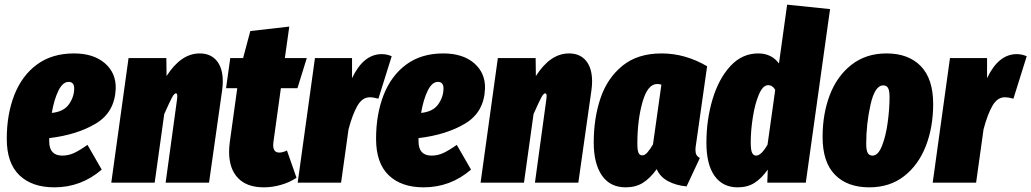

<svg xmlns="http://www.w3.org/2000/svg" viewBox="-20 -783 4421 823"><path d="M476 -403Q472 -302 391 -253.5Q310 -205 191 -191V-177Q191 -116 247 -116Q273 -116 297 -127Q321 -138 355 -162L416 -56Q328 20 213 20Q117 20 63 -32Q9 -84 9 -188Q9 -293 41.5 -376Q74 -459 138.5 -506.5Q203 -554 297 -554Q381 -554 429.5 -512Q478 -470 476 -403ZM298 -404Q298 -432 274 -432Q249 -432 230.5 -394.5Q212 -357 202 -299Q253 -304 275.5 -336Q298 -368 298 -404Z M935 -434Q935 -416 932 -395L876 0H690L739 -358Q740 -363 740 -371Q740 -383 734 -383Q727 -383 717.5 -365.5Q708 -348 684 -294L643 0H457L531 -534H693L694 -457Q756 -554 836 -554Q883 -554 909 -522.5Q935 -491 935 -434Z M1152 -174Q1151 -169 1151 -161Q1151 -129 1177 -129Q1192 -129 1210 -138L1251 -21Q1221 -1 1184 9.5Q1147 20 1111 20Q1038 20 1000 -20Q962 -60 962 -132Q962 -152 965 -174L997 -405H949L967 -534H1022L1053 -650L1220 -669L1201 -534H1295L1255 -405H1184Z M1659 -542 1602 -360Q1580 -366 1565 -366Q1533 -366 1512 -329.5Q1491 -293 1474 -229L1442 0H1256L1330 -534H1489V-448Q1538 -551 1616 -551Q1638 -551 1659 -542Z M2059 -403Q2055 -302 1974 -253.5Q1893 -205 1774 -191V-177Q1774 -116 1830 -116Q1856 -116 1880 -127Q1904 -138 1938 -162L1999 -56Q1911 20 1796 20Q1700 20 1646 -32Q1592 -84 1592 -188Q1592 -293 1624.5 -376Q1657 -459 1721.5 -506.5Q1786 -554 1880 -554Q1964 -554 2012.5 -512Q2061 -470 2059 -403ZM1881 -404Q1881 -432 1857 -432Q1832 -432 1813.5 -394.5Q1795 -357 1785 -299Q1836 -304 1858.5 -336Q1881 -368 1881 -404Z M2518 -434Q2518 -416 2515 -395L2459 0H2273L2322 -358Q2323 -363 2323 -371Q2323 -383 2317 -383Q2310 -383 2300.5 -365.5Q2291 -348 2267 -294L2226 0H2040L2114 -534H2276L2277 -457Q2339 -554 2419 -554Q2466 -554 2492 -522.5Q2518 -491 2518 -434Z M3011 -499 2964 -168Q2961 -152 2961 -140Q2961 -127 2965.5 -119Q2970 -111 2980 -106L2923 16Q2878 12 2843.5 -6.5Q2809 -25 2795 -58Q2767 -19 2736 0.5Q2705 20 2662 20Q2595 20 2560 -31Q2525 -82 2525 -172Q2525 -276 2554 -362Q2583 -448 2648 -501Q2713 -554 2816 -554Q2917 -554 3011 -499ZM2712 -167Q2712 -139 2717 -128Q2722 -117 2733 -117Q2744 -117 2755 -129.5Q2766 -142 2779 -164L2815 -420Q2806 -423 2797 -423Q2756 -423 2734 -345.5Q2712 -268 2712 -167Z M3538 -744 3434 0H3269L3271 -56Q3244 -18 3214 1Q3184 20 3142 20Q3078 20 3043 -29Q3008 -78 3008 -171Q3008 -270 3034.5 -358Q3061 -446 3111 -500Q3161 -554 3230 -554Q3287 -554 3319 -511L3354 -763ZM3198 -174Q3198 -139 3204 -127.5Q3210 -116 3221 -116Q3243 -116 3270 -163L3303 -398Q3291 -418 3273 -418Q3250 -418 3233 -378Q3216 -338 3207 -280.5Q3198 -223 3198 -174Z M3506 -196Q3506 -295 3537 -376Q3568 -457 3630 -505.5Q3692 -554 3780 -554Q3874 -554 3927 -499.5Q3980 -445 3980 -337Q3980 -238 3948.5 -157Q3917 -76 3855.5 -28Q3794 20 3706 20Q3612 20 3559 -34Q3506 -88 3506 -196ZM3793 -367Q3793 -395 3786.5 -406Q3780 -417 3766 -417Q3730 -417 3711.5 -334.5Q3693 -252 3693 -167Q3693 -139 3699.5 -127.5Q3706 -116 3720 -116Q3744 -116 3760.5 -157.5Q3777 -199 3785 -257.5Q3793 -316 3793 -367Z M4381 -542 4324 -360Q4302 -366 4287 -366Q4255 -366 4234 -329.5Q4213 -293 4196 -229L4164 0H3978L4052 -534H4211V-448Q4260 -551 4338 -551Q4360 -551 4381 -542Z"/></svg>

Font: Fira Sans Extra Condensed Black
Style: Italic
Weight: 900
Width: 3
Italic angle: -8°
Designer: Carrois Corporate & Edenspiekermann AG
Foundry: Carrois Corporate GbR & Edenspiekermann AG
Version: Version 4.203